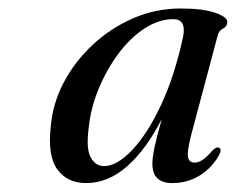

<svg xmlns="http://www.w3.org/2000/svg" viewBox="-20 -732 542 441"><path d="M419 -421.5Q409.5 -384.5 411.8 -371.5Q414 -358.5 427 -358.5Q436 -358.5 445.8 -365Q455.5 -371.5 469.5 -388Q478 -395 483 -393Q490 -389.5 483.5 -376.5Q467.5 -347 439.2 -329.2Q411 -311.5 375.5 -311.5Q330 -311.5 330 -356Q330 -370 335 -393.8Q340 -417.5 351.5 -458.5Q316 -389 272.2 -350.2Q228.5 -311.5 177.5 -311.5Q135 -311.5 112 -342.5Q89 -373.5 96.5 -440Q100.5 -493 126 -541.8Q151.5 -590.5 192.8 -629Q234 -667.5 285.8 -690Q337.5 -712.5 395 -712.5Q446.5 -712.5 474.8 -702.5Q503 -692.5 502 -681Q501.5 -671 492.5 -666.5Q483.5 -662 480.5 -652.5ZM183.5 -436Q177.5 -390 188.5 -370.2Q199.5 -350.5 219 -350.5Q249 -350.5 284.2 -388Q319.5 -425.5 350.5 -492.2Q381.5 -559 400.5 -647.5Q408.5 -688 378 -688Q345 -688 312.2 -666.8Q279.5 -645.5 252.2 -609Q225 -572.5 206.5 -527.8Q188 -483 183.5 -436Z"/></svg>

Font: Fraunces 72pt
Style: Italic
Weight: 400
Italic angle: -16°
Version: Version 1.000;[b76b70a41]